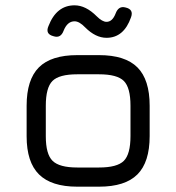

<svg xmlns="http://www.w3.org/2000/svg" viewBox="-20 -701 662 721"><path d="M380 -559Q339 -559 300 -598Q278 -621 260 -621Q233 -621 219 -586Q208 -556 181 -565Q149 -573 162 -603Q192 -681 260 -681Q302 -681 343 -640Q364 -619 380 -619Q402 -619 414 -650Q425 -680 451 -673Q483 -666 472 -636Q445 -559 380 -559ZM270 0Q173 0 126.5 -46Q80 -92 80 -189V-304Q80 -402 126 -448Q172 -494 270 -494H352Q450 -494 496 -448Q542 -402 542 -304V-190Q542 -92 496 -46Q450 0 352 0ZM152 -189Q152 -122 177.5 -97Q203 -72 270 -72H352Q420 -72 445 -97Q470 -122 470 -190V-304Q470 -372 445 -397Q420 -422 352 -422H270Q202 -422 177 -397Q152 -372 152 -304Z"/></svg>

Font: Jura SemiBold
Style: Regular
Weight: 600
Designer: Daniel Johnson, Alexei Vanyashin
Foundry: Daniel Johnson
Version: Version 5.103